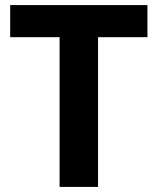

<svg xmlns="http://www.w3.org/2000/svg" viewBox="-20 -734 619 754"><path d="M365 0H214V-588H20V-714H559V-588H365Z"/></svg>

Font: Noto Sans Armenian
Style: Regular
Weight: 400
Designer: Monotype Design Team
Foundry: Monotype Imaging Inc.
Version: Version 2.007